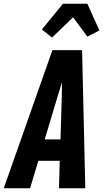

<svg xmlns="http://www.w3.org/2000/svg" viewBox="-43 -1002 563 1022"><path d="M-23 0 236 -735H394L411 0H271L275 -146H161L117 0ZM279 -260 286 -490Q286 -509 286.5 -527.5Q287 -546 287 -565Q281 -546 275.5 -527.5Q270 -509 264 -490L195 -260ZM234 -802 180 -845 292 -982H422L486 -840L422 -807L346 -910Z"/></svg>

Font: Iosevka Heavy Oblique
Style: Regular
Weight: 900
Italic angle: -9°
Monospace: yes
Designer: Belleve Invis
Foundry: Belleve Invis
Version: Version 32.5.0; ttfautohint (v1.8.4)